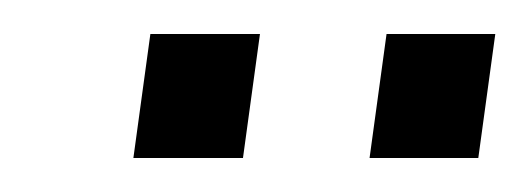

<svg xmlns="http://www.w3.org/2000/svg" viewBox="-20 -743 312 113"><path d="M197.5 -650 207.5 -723H271.5L261.5 -650ZM58.5 -650 68.5 -723H133L123 -650Z"/></svg>

Font: Public Sans Thin ExtraLight
Style: Italic
Weight: 250
Italic angle: -8°
Version: Version 2.001